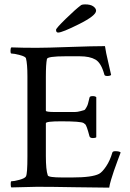

<svg xmlns="http://www.w3.org/2000/svg" viewBox="-20 -861 598 885"><path d="M148.4 -640.6Q192.4 -640.6 300.8 -644.5Q409.2 -648.4 463.9 -648.4Q467.8 -620.1 479 -573.7Q490.2 -527.3 492.2 -515.6Q487.3 -510.7 474.6 -510.7Q461.9 -510.7 460.9 -517.6Q446.3 -571.3 419.9 -586.4Q393.6 -601.6 347.7 -601.6H282.2Q198.2 -601.6 196.3 -588.9Q191.4 -565.4 191.4 -506.8V-350.6Q191.4 -344.7 233.4 -344.7H285.2Q312.5 -344.7 324.7 -344.7Q336.9 -344.7 350.6 -348.6Q364.3 -352.5 368.2 -353.5Q372.1 -354.5 378.4 -366.2Q384.8 -377.9 385.7 -383.3Q386.7 -388.7 392.6 -411.1Q393.6 -418 407.2 -418Q418.9 -418 423.8 -413.1V-228.5Q419.9 -224.6 408.2 -224.6Q395.5 -224.6 392.6 -232.4Q385.7 -258.8 380.9 -272Q376 -285.2 373.5 -287.6Q371.1 -290 365.2 -293.9Q352.5 -301.8 261.7 -301.8Q191.4 -301.8 191.4 -293V-141.6Q191.4 -78.1 200.2 -52.7Q203.1 -43 266.6 -43H313.5Q404.3 -43 436.5 -59.6Q451.2 -67.4 469.2 -94.2Q487.3 -121.1 498 -158.2Q500 -164.1 511.7 -164.1Q530.3 -164.1 536.1 -158.2Q531.2 -145.5 521 -117.7Q510.7 -89.8 504.9 -72.8Q499 -55.7 492.2 -33.2Q485.4 -10.7 483.4 3.9Q433.6 3.9 326.2 2Q218.8 0 150.4 0L32.2 2.9Q29.3 0 29.3 -12.7Q29.3 -25.4 32.2 -25.4Q44.9 -25.4 69.8 -32.2Q94.7 -39.1 99.6 -47.9Q106.4 -59.6 106.4 -139.6V-508.8Q106.4 -566.4 99.6 -592.8Q96.7 -600.6 70.8 -607.4Q44.9 -614.3 32.2 -614.3Q28.3 -614.3 28.3 -626Q28.3 -638.7 32.2 -642.6Q83 -640.6 148.4 -640.6ZM238.3 -723.6Q238.3 -730.5 283.2 -774.4Q328.1 -818.4 354.5 -837.9Q360.4 -840.8 372.1 -840.8Q397.5 -840.8 410.2 -831.5Q422.9 -822.3 422.9 -811.5Q422.9 -789.1 344.7 -750Q266.6 -710.9 248 -710.9Q238.3 -710.9 238.3 -723.6Z"/></svg>

Font: Crimson Text
Style: Regular
Weight: 400
Version: Version 0.13